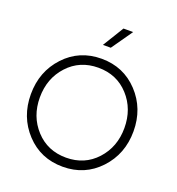

<svg xmlns="http://www.w3.org/2000/svg" viewBox="-173 -1138 1184 1287"><g transform="rotate(20 419.0 -495.0)"><path d="M394 -850 486 -1000H555L450 -850ZM419 10Q261 10 157 -101.5Q53 -213 53 -375Q53 -537 157 -648.5Q261 -760 419 -760Q576 -760 680.5 -648.5Q785 -537 785 -375Q785 -213 680.5 -101.5Q576 10 419 10ZM720 -375Q720 -511 635.5 -603.5Q551 -696 419 -696Q287 -696 202 -603.5Q117 -511 117 -375Q117 -240 202 -147.5Q287 -55 419 -55Q551 -55 635.5 -147.5Q720 -240 720 -375Z"/></g></svg>

Font: Orkney Light
Style: Regular
Weight: 300
Designer: Samuel Oakes and Alfredo Marco Pradil
Foundry: Alfredo Marco Pradil
Version: 1.0; ttfautohint (v1.5)